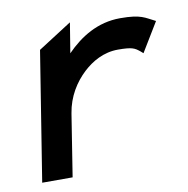

<svg xmlns="http://www.w3.org/2000/svg" viewBox="-60 -519 566 578"><g transform="rotate(-10 223.0 -230.5)"><path d="M24 0H117L147 -190C155 -241 181 -281 211 -309C238 -334 274 -355 318 -355C362 -355 369 -350 384 -338L392 -331L446 -420C415 -435 406 -447 341 -447C272 -447 218 -413 175 -369L190 -461L87 -395Z"/></g></svg>

Font: Charger Sport
Style: BdObl
Weight: 700
Designer: Jasper
Foundry: Cannot Into Space Fonts
Version: Version 1.1